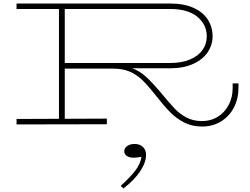

<svg xmlns="http://www.w3.org/2000/svg" viewBox="-20 -706 1420 1091"><path d="M1335 -232V-205Q1335 -145 1309 -95Q1283 -45 1236 -16Q1189 13 1128 13Q1072 13 1027.5 -9.5Q983 -32 947 -68.5Q911 -105 864 -165Q819 -222 787 -252.5Q755 -283 716 -299.5Q677 -316 623 -316H348V-31L587 -32V0L74 1V-30L315 -31V-655H74V-686H946Q1025 -686 1079.5 -661.5Q1134 -637 1161 -594.5Q1188 -552 1188 -499Q1188 -452 1161 -410.5Q1134 -369 1079 -343.5Q1024 -318 946 -318H731Q771 -304 805.5 -273.5Q840 -243 891 -183Q944 -119 973 -88.5Q1002 -58 1040 -38Q1078 -18 1128 -18Q1178 -18 1217.5 -42.5Q1257 -67 1279.5 -110Q1302 -153 1302 -205V-232ZM348 -655V-348H946Q1014 -348 1061 -368.5Q1108 -389 1131.5 -423Q1155 -457 1155 -499Q1155 -566 1101.5 -610.5Q1048 -655 946 -655ZM681 365 666 350Q721 300 749.5 262.5Q778 225 784 185Q778 186 764.5 188Q751 190 738 190Q715 190 700.5 180Q686 170 686 153Q686 136 702.5 124Q719 112 745 112Q774 112 792 129Q810 146 810 174Q810 217 776 268Q742 319 681 365Z"/></svg>

Font: BioRhyme Expanded ExtraLight
Style: Regular
Weight: 275
Width: 7
Designer: Aoife Mooney
Foundry: Aoife Mooney Type
Version: Version 1.001